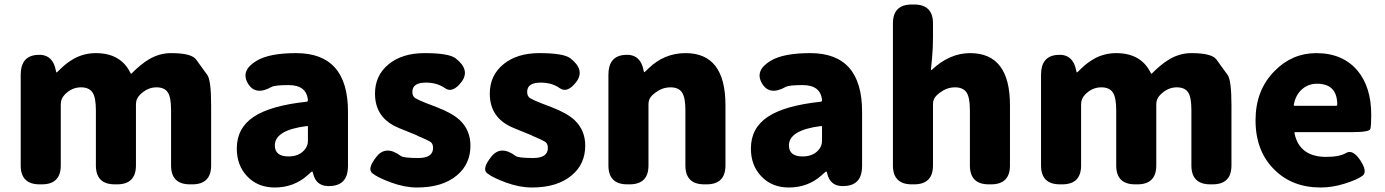

<svg xmlns="http://www.w3.org/2000/svg" viewBox="-20 -819 6154 853"><path d="M156 0Q72 0 72 -84V-487Q72 -569 143 -575Q215 -582 229 -502Q230 -497 231.5 -497Q233 -497 250 -514Q275 -539 308 -558Q353 -583 406 -583Q517 -583 560 -494Q562 -489 565 -493Q606 -534 641 -555Q688 -583 740 -583Q830 -583 851 -555Q876 -521 901 -486Q918 -462 918 -352V-84Q918 0 834 0H824Q740 0 740 -84V-330Q740 -388 725 -409.5Q710 -431 675 -431Q634 -431 601 -397Q584 -380 584 -356V-84Q584 0 500 0H490Q406 0 406 -84V-330Q406 -387 390.5 -409Q375 -431 340 -431Q298 -431 267 -398Q250 -380 250 -356V-84Q250 0 166 0Z M1201 14Q1124 14 1077 -37Q1032 -85 1032 -159Q1032 -250 1107 -300Q1182 -350 1342 -367Q1348 -368 1348 -374Q1342 -441 1262 -441Q1202 -441 1187 -433Q1114 -392 1081 -449Q1048 -506 1120 -549Q1176 -583 1296 -583Q1526 -583 1526 -323V-81Q1526 0 1455 7Q1384 15 1370 -52Q1369 -57 1366.5 -57Q1364 -57 1346 -40Q1285 14 1201 14ZM1262 -124Q1306 -124 1331 -151Q1348 -169 1348 -193V-255Q1348 -260 1343 -259Q1201 -241 1201 -173Q1201 -124 1262 -124Z M1833 14Q1778 14 1718 -8Q1658 -30 1634 -49.5Q1610 -69 1652 -122Q1694 -176 1761 -126Q1773 -117 1838.5 -117Q1904 -117 1904 -162Q1904 -182 1890.5 -190Q1877 -198 1841 -213L1829 -219Q1791 -235 1753 -250Q1646 -293 1646 -403Q1646 -484 1706.5 -533.5Q1767 -583 1866 -583Q1974 -583 2004 -560Q2070 -509 2031 -456Q1991 -403 1956.5 -427.5Q1922 -452 1872 -452Q1812 -452 1812 -411Q1812 -391 1825 -383Q1838 -375 1873 -361L1920 -343Q1988 -317 2022 -286Q2070 -241 2070 -172Q2070 -90 2010 -40Q1946 14 1833 14Z M2343 14Q2288 14 2228 -8Q2168 -30 2144 -49.5Q2120 -69 2162 -122Q2204 -176 2271 -126Q2283 -117 2348.5 -117Q2414 -117 2414 -162Q2414 -182 2400.5 -190Q2387 -198 2351 -213L2339 -219Q2301 -235 2263 -250Q2156 -293 2156 -403Q2156 -484 2216.5 -533.5Q2277 -583 2376 -583Q2484 -583 2514 -560Q2580 -509 2541 -456Q2501 -403 2466.5 -427.5Q2432 -452 2382 -452Q2322 -452 2322 -411Q2322 -391 2335 -383Q2348 -375 2383 -361L2430 -343Q2498 -317 2532 -286Q2580 -241 2580 -172Q2580 -90 2520 -40Q2456 14 2343 14Z M2767 0Q2683 0 2683 -84V-487Q2683 -569 2754 -575Q2826 -582 2840 -503Q2841 -498 2842.5 -498Q2844 -498 2861 -515Q2931 -583 3026 -583Q3203 -583 3203 -352V-84Q3203 0 3119 0H3109Q3025 0 3025 -84V-330Q3025 -387 3009.5 -409Q2994 -431 2959 -431Q2931 -431 2908 -418Q2889 -407 2878 -396Q2861 -380 2861 -357V-84Q2861 0 2777 0Z M3485 14Q3408 14 3361 -37Q3316 -85 3316 -159Q3316 -250 3391 -300Q3466 -350 3626 -367Q3632 -368 3632 -374Q3626 -441 3546 -441Q3486 -441 3471 -433Q3398 -392 3365 -449Q3332 -506 3404 -549Q3460 -583 3580 -583Q3810 -583 3810 -323V-81Q3810 0 3739 7Q3668 15 3654 -52Q3653 -57 3650.5 -57Q3648 -57 3630 -40Q3569 14 3485 14ZM3546 -124Q3590 -124 3615 -151Q3632 -169 3632 -193V-255Q3632 -260 3627 -259Q3485 -241 3485 -173Q3485 -124 3546 -124Z M4031 0Q3947 0 3947 -84V-715Q3947 -799 4031 -799H4041Q4125 -799 4125 -715V-651Q4125 -607 4121 -563L4116 -511Q4116 -506 4120 -509Q4199 -583 4290 -583Q4467 -583 4467 -352V-84Q4467 0 4383 0H4373Q4289 0 4289 -84V-330Q4289 -387 4273.5 -409Q4258 -431 4223 -431Q4195 -431 4172 -418Q4153 -407 4142 -396Q4125 -380 4125 -357V-84Q4125 0 4041 0Z M4689 0Q4605 0 4605 -84V-487Q4605 -569 4676 -575Q4748 -582 4762 -502Q4763 -497 4764.5 -497Q4766 -497 4783 -514Q4808 -539 4841 -558Q4886 -583 4939 -583Q5050 -583 5093 -494Q5095 -489 5098 -493Q5139 -534 5174 -555Q5221 -583 5273 -583Q5363 -583 5384 -555Q5409 -521 5434 -486Q5451 -462 5451 -352V-84Q5451 0 5367 0H5357Q5273 0 5273 -84V-330Q5273 -388 5258 -409.5Q5243 -431 5208 -431Q5167 -431 5134 -397Q5117 -380 5117 -356V-84Q5117 0 5033 0H5023Q4939 0 4939 -84V-330Q4939 -387 4923.5 -409Q4908 -431 4873 -431Q4831 -431 4800 -398Q4783 -380 4783 -356V-84Q4783 0 4699 0Z M5848 14Q5721 14 5642 -65Q5558 -147 5558 -285Q5558 -418 5642 -503Q5720 -583 5828 -583Q5946 -583 6012 -504Q6072 -431 6072 -309Q6072 -260 6068 -246Q6064 -232 5987 -232H5735Q5730 -232 5731 -227Q5753 -122 5872 -122Q5931 -122 5960.5 -139.5Q5990 -157 6024 -106Q6057 -55 6032.5 -37.5Q6008 -20 5953.5 -3Q5899 14 5848 14ZM5728 -354Q5727 -349 5732 -349H5916Q5921 -349 5921 -354Q5921 -447 5831 -447Q5792 -447 5764 -422Q5736 -397 5728 -354Z"/></svg>

Font: Resource Han Rounded TW Heavy
Style: Regular
Weight: 900
Designer: Cyano Hao (round all glyphs); Ryoko NISHIZUKA 西塚涼子 (kana, bopomofo & ideographs); Paul D. Hunt (Latin, Greek & Cyrillic)
Foundry: Cyano Hao
Version: 0.990